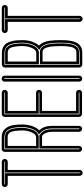

<svg xmlns="http://www.w3.org/2000/svg" viewBox="641 -1475 1033 2355"><g transform="rotate(-90 1157.5 -297.5)"><path d="M215 199Q205 199 196.5 194Q188 189 183 180.5Q178 172 178 162V-719H77Q62 -719 51.5 -729.5Q41 -740 41 -755.5Q41 -771 51.5 -781.5Q62 -792 77 -792H349Q364 -792 374.5 -781.5Q385 -771 385 -755.5Q385 -740 374.5 -729.5Q364 -719 349 -719H251V162Q251 178 240.5 188.5Q230 199 215 199ZM77 -760Q73 -760 73 -756Q73 -752 77 -752H211V162Q211 166 215 166Q219 166 219 162V-752H349Q353 -752 353 -756Q353 -760 349 -760Z M718 156V-178Q718 -216 707 -244Q696 -272 686 -282.5Q676 -293 665 -299Q658 -298 651 -298H545V156Q545 166 540 174.5Q535 183 526.5 188Q518 193 508.5 193Q499 193 490.5 188Q482 183 477 174.5Q472 166 472 156V-756Q472 -771 482.5 -782Q493 -793 509 -793H651Q685 -793 711 -782.5Q737 -772 753.5 -753Q770 -734 781.5 -711.5Q793 -689 798.5 -658.5Q804 -628 806 -601Q808 -574 808 -541Q808 -484 790.5 -426Q773 -368 737 -333Q791 -276 791 -178V156Q791 171 780.5 182Q770 193 754.5 193Q739 193 728.5 182Q718 171 718 156ZM670 -332 675 -330Q683 -326 692.5 -318.5Q702 -311 716.5 -294.5Q731 -278 740.5 -247.5Q750 -217 750 -178V156Q750 160 754.5 160Q759 160 759 156V-178Q759 -274 702 -322L686 -335L703 -347Q738 -372 757 -427.5Q776 -483 776 -541Q776 -658 746.5 -709Q717 -760 651 -760H509Q504 -760 504 -756V156Q504 160 508.5 160Q513 160 513 156V-331H651Q658 -331 665 -332ZM651 -339H513V-752H651Q663 -752 670.5 -751.5Q678 -751 692 -747Q706 -743 714.5 -735.5Q723 -728 734 -712.5Q745 -697 751.5 -675.5Q758 -654 762.5 -619.5Q767 -585 767 -541Q767 -510 760.5 -476.5Q754 -443 741 -411Q728 -379 704.5 -359Q681 -339 651 -339ZM545 -371H651Q688 -371 712 -426Q735 -477 735 -541Q735 -592 729 -628Q723 -664 715.5 -681.5Q708 -699 694.5 -708Q681 -717 673 -718.5Q665 -720 651 -720H545Z M1197 192H937Q922 192 911.5 181.5Q901 171 901 156V-756Q901 -771 911.5 -781.5Q922 -792 937 -792H1197Q1207 -792 1215 -787Q1223 -782 1228 -773.5Q1233 -765 1233 -756Q1233 -741 1222.5 -730Q1212 -719 1197 -719H974V-372H1197Q1212 -372 1222.5 -361Q1233 -350 1233 -335Q1233 -320 1222.5 -309.5Q1212 -299 1197 -299H974V119H1197Q1212 119 1222.5 130Q1233 141 1233 156Q1233 171 1222.5 181.5Q1212 192 1197 192ZM937 -760Q933 -760 933 -756V156Q933 160 937 160H1197Q1201 160 1201 156Q1201 152 1197 152H941V-331H1197Q1201 -331 1201 -335Q1201 -339 1197 -339H941V-752H1197Q1201 -752 1201 -756Q1201 -760 1197 -760Z M1334 158V-758Q1334 -773 1344.5 -783.5Q1355 -794 1370.5 -794Q1386 -794 1396.5 -783.5Q1407 -773 1407 -758V158Q1407 173 1396.5 183.5Q1386 194 1370.5 194Q1355 194 1344.5 183.5Q1334 173 1334 158ZM1366 -758V158Q1366 162 1370.5 162Q1375 162 1375 158V-758Q1375 -762 1370.5 -762Q1366 -762 1366 -758Z M1686 195H1543Q1528 195 1517.5 184.5Q1507 174 1507 159V-755Q1507 -770 1517.5 -780.5Q1528 -791 1543 -791H1686Q1726 -791 1755.5 -776Q1785 -761 1801.5 -737.5Q1818 -714 1827.5 -678.5Q1837 -643 1840 -611.5Q1843 -580 1843 -540Q1843 -505 1837 -469.5Q1831 -434 1815 -397Q1799 -360 1776 -336Q1776 -336 1777 -335Q1800 -314 1815 -280.5Q1830 -247 1835.5 -203Q1841 -159 1842 -132.5Q1843 -106 1843 -66V-56Q1843 8 1833.5 55.5Q1824 103 1809.5 129Q1795 155 1773 170.5Q1751 186 1731 190.5Q1711 195 1686 195ZM1543 -759Q1539 -759 1539 -755V159Q1539 163 1543 163H1686Q1753 163 1782 112Q1811 61 1811 -56V-66Q1811 -104 1810 -128Q1809 -152 1804.5 -192.5Q1800 -233 1787.5 -263Q1775 -293 1755 -311Q1750 -316 1742 -321L1722 -333L1741 -347Q1775 -373 1793 -428Q1811 -483 1811 -540Q1811 -657 1782 -708Q1753 -759 1686 -759ZM1686 155H1547V-324H1686Q1724 -328 1750 -305Q1769 -288 1780.5 -259Q1792 -230 1796.5 -190.5Q1801 -151 1802 -127Q1803 -103 1803 -66H1786H1803V-56Q1803 -13 1798 21.5Q1793 56 1786.5 78Q1780 100 1769 115.5Q1758 131 1749.5 138.5Q1741 146 1727 150Q1713 154 1705.5 154.5Q1698 155 1686 155ZM1580 123H1686Q1696 123 1701.5 122.5Q1707 122 1717 118.5Q1727 115 1733.5 108.5Q1740 102 1747.5 89Q1755 76 1759.5 57.5Q1764 39 1767 10Q1770 -19 1770 -56V-66Q1771 -242 1728 -281Q1713 -294 1690 -292Q1688 -292 1686 -292H1580ZM1686 -337H1547V-751H1686Q1698 -751 1705.5 -750.5Q1713 -750 1727 -746Q1741 -742 1749.5 -734.5Q1758 -727 1769 -711.5Q1780 -696 1786.5 -674Q1793 -652 1798 -617.5Q1803 -583 1803 -540Q1803 -508 1796.5 -474.5Q1790 -441 1776.5 -409Q1763 -377 1739.5 -357Q1716 -337 1686 -337ZM1580 -369H1686Q1723 -369 1747 -424Q1770 -475 1770 -540Q1770 -591 1764 -627Q1758 -663 1750.5 -680.5Q1743 -698 1729.5 -707Q1716 -716 1708 -717.5Q1700 -719 1686 -719H1580Z M2104 199Q2094 199 2085.5 194Q2077 189 2072 180.5Q2067 172 2067 162V-719H1966Q1951 -719 1940.5 -729.5Q1930 -740 1930 -755.5Q1930 -771 1940.5 -781.5Q1951 -792 1966 -792H2238Q2253 -792 2263.5 -781.5Q2274 -771 2274 -755.5Q2274 -740 2263.5 -729.5Q2253 -719 2238 -719H2140V162Q2140 178 2129.5 188.5Q2119 199 2104 199ZM1966 -760Q1962 -760 1962 -756Q1962 -752 1966 -752H2100V162Q2100 166 2104 166Q2108 166 2108 162V-752H2238Q2242 -752 2242 -756Q2242 -760 2238 -760Z"/></g></svg>

Font: Soda Fountain
Style: Inline
Weight: 400
Version: Version 1.0